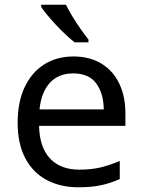

<svg xmlns="http://www.w3.org/2000/svg" viewBox="-20 -786 604 816"><path d="M292 -546Q361 -546 410.5 -516Q460 -486 486.5 -431.5Q513 -377 513 -304V-251H146Q148 -160 192.5 -112.5Q237 -65 317 -65Q368 -65 407.5 -74.5Q447 -84 489 -102V-25Q448 -7 408 1.5Q368 10 313 10Q237 10 178.5 -21Q120 -52 87.5 -113.5Q55 -175 55 -264Q55 -352 84.5 -415Q114 -478 167.5 -512Q221 -546 292 -546ZM291 -474Q228 -474 191.5 -433.5Q155 -393 148 -321H421Q420 -389 389 -431.5Q358 -474 291 -474ZM260 -766Q271 -744 287.5 -716.5Q304 -689 322.5 -663Q341 -637 356 -618V-606H297Q274 -624 245 -652.5Q216 -681 191.5 -709.5Q167 -738 155 -756V-766Z"/></svg>

Font: Noto Sans Manichaean
Style: Regular
Weight: 400
Designer: Monotype Design Team
Foundry: Monotype Imaging Inc.
Version: Version 2.005; ttfautohint (v1.8.4.7-5d5b)